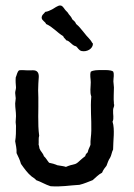

<svg xmlns="http://www.w3.org/2000/svg" viewBox="-20 -684 487 696"><path d="M49 -429C42 -423 41 -412 37 -403C36 -390 37 -379 38 -367C38 -360 35 -354 35 -347C35 -340 37 -334 37 -328C37 -321 35 -315 35 -309C35 -293 38 -279 38 -263C38 -257 37 -252 37 -246C36 -240 38 -234 38 -228C38 -208 38 -189 35 -172C37 -158 41 -146 40 -129C46 -116 52 -105 56 -90C68 -73 80 -56 95 -44C100 -40 107 -37 111 -31C129 -25 144 -15 163 -9C202 -6 231 -12 268 -14C285 -18 300 -25 316 -31C327 -40 336 -51 350 -58C354 -68 360 -76 366 -83C370 -93 373 -104 379 -112C384 -120 385 -133 390 -142C390 -175 397 -214 388 -243C394 -255 389 -269 390 -285C390 -293 394 -296 394 -304C394 -306 392 -306 393 -309C391 -327 393 -349 393 -367C393 -375 391 -382 391 -389C391 -402 395 -415 390 -425C380 -431 364 -430 349 -430C334 -430 318 -430 309 -424C305 -411 309 -399 309 -386C309 -368 305 -350 311 -334C307 -294 312 -252 311 -211C311 -193 307 -176 308 -159C305 -150 300 -143 298 -132C294 -128 290 -125 289 -118C283 -113 277 -109 272 -104C266 -99 261 -93 254 -90C242 -87 230 -84 219 -79C211 -82 198 -83 188 -85C179 -89 169 -92 158 -94C151 -102 147 -111 139 -118C136 -129 127 -135 123 -146C122 -150 122 -156 120 -159C121 -170 119 -184 122 -192C116 -236 120 -287 119 -331C118 -348 118 -365 119 -381C119 -396 125 -416 114 -425C106 -432 92 -428 79 -429C68 -429 58 -431 49 -429ZM215 -650C209 -658 206 -664 198 -664C191 -665 176 -654 169 -650C161 -646 153 -642 144 -641C140 -634 131 -631 131 -619C133 -608 144 -606 147 -597C172 -586 187 -566 209 -553C211 -546 217 -544 220 -538C235 -535 240 -519 256 -516C262 -511 266 -501 276 -499C295 -495 317 -507 317 -526C315 -526 316 -529 314 -529C307 -543 295 -551 286 -564C276 -575 268 -588 256 -597C253 -605 248 -609 242 -614C239 -622 234 -627 229 -633C226 -640 219 -644 215 -650Z"/></svg>

Font: FuturaRener
Style: Regular
Weight: 400
Designer: BSozoo
Foundry: BSozoo
Version: Version 1.0